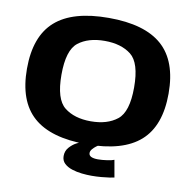

<svg xmlns="http://www.w3.org/2000/svg" viewBox="-90 -771 1026 1028"><g transform="rotate(10 422.5 -257.0)"><path d="M419.5 6Q223.5 6 129 -77.8Q34.5 -161.5 34.5 -337.5Q34.5 -513.5 129 -597.2Q223.5 -681 419.5 -681Q615.5 -681 710 -597.2Q804.5 -513.5 804.5 -337.5Q804.5 -161.5 710 -77.8Q615.5 6 419.5 6ZM419.5 -119Q509 -119 563 -161.8Q617 -204.5 617 -337.5Q617 -471.5 563 -513.8Q509 -556 419.5 -556Q330 -556 276 -513.8Q222 -471.5 222 -337.5Q222 -204.5 276 -161.8Q330 -119 419.5 -119ZM473.5 167.5Q449.5 167.5 421.2 164.5Q393 161.5 367.5 153.2Q342 145 325.5 129.5Q309 114 309 89Q309 61.5 326.2 42Q343.5 22.5 363.2 12Q383 1.5 391 0H485Q481.5 2 471.2 9.5Q461 17 452 27.5Q443 38 443 49Q443 62.5 456.2 68.8Q469.5 75 492.5 75Q515 75 542.2 71Q569.5 67 580.5 62L597 155.5Q592 157 572.8 160Q553.5 163 527 165.2Q500.5 167.5 473.5 167.5Z"/></g></svg>

Font: Anybody ExtraExpanded Regular
Style: Bold
Weight: 700
Width: 8
Designer: Tyler Finck
Foundry: Etcetera Type Company
Version: Version 1.010; ttfautohint (v1.8.3) -l 8 -r 50 -G 200 -x 14 